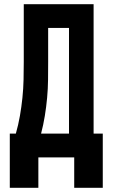

<svg xmlns="http://www.w3.org/2000/svg" viewBox="-20 -755 540 921"><path d="M27 146V-114H56Q68 -156 75.5 -199Q83 -242 87.5 -285.5Q92 -329 93 -372.5Q94 -416 94 -459V-735H429V-114H473V146H336V0H164V146ZM177 -114H311V-621H211V-459Q211 -416 210.5 -372.5Q210 -329 206 -285.5Q202 -242 195 -199Q188 -156 177 -114Z"/></svg>

Font: Iosevka Term Curly Heavy
Style: Regular
Weight: 900
Designer: Belleve Invis
Foundry: Belleve Invis
Version: Version 32.3.0